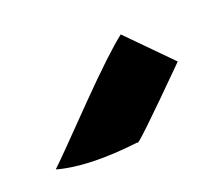

<svg xmlns="http://www.w3.org/2000/svg" viewBox="-47 -756 349 299"><g transform="rotate(-20 127.5 -606.5)"><path d="M242 -622 241 -621Q135 -515 140 -525Q56 -515 6 -529Q19 -541 89 -613Q146 -671 173 -692Z"/></g></svg>

Font: Londrina Solid
Style: Regular
Weight: 400
Designer: Marcelo Magalhaes
Foundry: Marcelo Magalh„es
Version: Version 1.001 2011